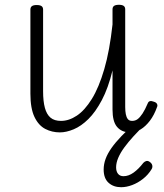

<svg xmlns="http://www.w3.org/2000/svg" viewBox="-20 -536 686 802"><path d="M230 17Q197 17 169 2.5Q141 -12 124 -47.5Q107 -83 107 -145V-496Q107 -506 113.5 -510.5Q120 -515 133 -515Q147 -515 153.5 -510.5Q160 -506 160 -496V-155Q160 -113 167.5 -85.5Q175 -58 191 -44.5Q207 -31 235 -31Q268 -31 301 -53Q334 -75 363.5 -122.5Q393 -170 415.5 -247Q438 -324 450 -434V-497Q450 -507 456.5 -511.5Q463 -516 477 -516Q490 -516 496.5 -511.5Q503 -507 503 -497V-89Q503 -72 505.5 -59Q508 -46 514 -38.5Q520 -31 532 -31Q545 -31 555 -38.5Q565 -46 575.5 -62Q586 -78 597 -104Q600 -112 606.5 -113.5Q613 -115 623 -111Q633 -108 636 -101.5Q639 -95 636 -89Q624 -55 606 -31.5Q588 -8 567.5 4.5Q547 17 524 17Q505 17 491.5 11Q478 5 468.5 -6.5Q459 -18 454.5 -36Q450 -54 450 -78V-242Q432 -168 405.5 -118Q379 -68 349 -38.5Q319 -9 288 4Q257 17 230 17ZM486 246Q454 246 433.5 227.5Q413 209 413 172Q413 150 421 128Q429 106 445.5 82.5Q462 59 487 33Q512 7 545 -23L585 -20V-15Q559 10 537.5 33.5Q516 57 499.5 79.5Q483 102 474 123Q465 144 465 163Q465 180 473 190Q481 200 496 200Q517 200 538 185Q559 170 579 144Q585 138 591.5 136.5Q598 135 605 140Q614 146 616 154.5Q618 163 613 171Q599 194 577.5 211Q556 228 532 237Q508 246 486 246Z"/></svg>

Font: Playwrite FR Moderne ExtraLight
Style: Regular
Weight: 250
Version: Version 1.002